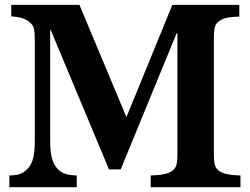

<svg xmlns="http://www.w3.org/2000/svg" viewBox="-20 -780 1040 800"><path d="M26.9 -759.8H311L506.8 -292L698.2 -759.8H977.1V-710.9Q946.3 -710.4 925.3 -705.8Q904.3 -701.2 890.1 -689.9Q882.3 -683.6 878.2 -675Q874 -666.5 872.6 -652.8Q871.1 -639.2 871.1 -616.2V-144Q871.1 -121.1 872.6 -107.2Q874 -93.3 878.2 -85Q882.3 -76.7 890.1 -69.8Q904.3 -59.1 926 -54.4Q947.8 -49.8 981.9 -48.8V0H607.9V-48.8Q642.6 -49.8 664.3 -54.4Q686 -59.1 700.2 -69.8Q708 -76.7 712.2 -85Q716.3 -93.3 717.8 -107.2Q719.2 -121.1 719.2 -144V-641.1H715.8L482.9 -74.2H434.1L191.9 -653.8H189V-193.8Q189 -145 197 -118.7Q205.1 -92.3 219.2 -77.1Q233.4 -62 251.2 -55.9Q269 -49.8 299.8 -48.8V0H19V-48.8Q39.6 -49.3 53 -52.2Q66.4 -55.2 76.2 -61.3Q85.9 -67.4 95.2 -77.1Q110.4 -92.8 117.7 -118.9Q125 -145 125 -193.8V-616.2Q125 -643.6 121.6 -659.7Q118.2 -675.8 104 -687Q96.7 -693.4 87.6 -698.2Q78.6 -703.1 64.5 -706.5Q50.3 -710 26.9 -711.9Z"/></svg>

Font: BIZ UDPMincho
Style: Bold
Weight: 700
Designer: TypeBank Co., Ltd.
Foundry: Morisawa Inc.
Version: Version 1.06